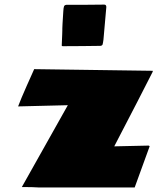

<svg xmlns="http://www.w3.org/2000/svg" viewBox="-20 -830 744 850"><path d="M485.8 -182.1 638.7 -185.5 642.6 -182.6 576.2 0H153.3Q140.1 -1 121.1 -1.5Q102.1 -2 76.7 -2L280.3 -364.3L60.1 -358.9Q66.4 -375.5 75.9 -398.4Q85.4 -421.4 98.6 -450.7Q111.8 -480 119.9 -498.3Q127.9 -516.6 131.3 -523.9L656.2 -516.6V-512.7Q606 -413.1 485.8 -182.1ZM258.3 -625.5Q253.4 -625.5 253.4 -628.4V-630.4Q254.9 -665 255.4 -678.2Q255.9 -691.4 255.9 -695.1Q255.9 -698.7 255.9 -703.4Q255.9 -708 256.8 -724.4Q257.8 -740.7 260.3 -780.8Q261.2 -795.9 263.4 -801.8Q265.6 -807.6 273.4 -808.6Q314 -808.6 358.2 -808.8Q402.3 -809.1 441.4 -809.6Q450.7 -809.6 450.7 -798.8L438 -654.3Q436 -639.2 434.3 -633.5Q432.6 -627.9 424.3 -627Q385.3 -626.5 344 -626Q302.7 -625.5 258.3 -625.5Z"/></svg>

Font: Seymour One
Style: Regular
Weight: 400
Designer: Vernon Adams
Foundry: Vernon Adams
Version: Version 1.100; ttfautohint (v1.8.4.7-5d5b);gftools[0.9.33]